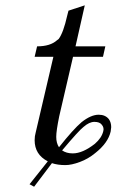

<svg xmlns="http://www.w3.org/2000/svg" viewBox="-20 -604 437 720"><path d="M293 -127.9Q275.4 -114.3 212.9 -40Q229 -28.8 252.9 -28.8Q290 -28.8 335.9 -64.9Q361.3 -86.9 367.2 -111.8Q371.1 -125 361.8 -136.2Q354 -147 334 -147Q314.9 -147 293 -127.9ZM113.8 -106.9 180.2 -391.1H109.9L119.1 -430.2Q168.5 -430.2 193.8 -453.1L200.2 -458Q217.8 -481.9 231.9 -544.9L236.8 -564L297.9 -584L263.2 -430.2H375L366.2 -391.1H253.9L202.1 -168Q190.9 -113.3 190.9 -90.8Q190.9 -67.4 201.2 -51.8Q255.4 -120.1 286.1 -146Q321.3 -173.8 350.1 -173.8Q375 -173.8 388.2 -157.2Q397 -145 397 -127Q397 -122.6 395 -110.8Q385.3 -67.9 336.9 -29.8Q311 -8.3 279.5 3.4Q248 15.1 225.1 15.1Q196.3 15.1 174.8 7.8L107.9 96.2L90.8 86.9L159.2 1Q109.9 -24.4 109.9 -78.1Q109.9 -93.8 113.8 -106.9Z"/></svg>

Font: Linux Libertine G
Style: Italic
Weight: 400
Italic angle: -12°
Designer: Philipp H. Poll
Foundry: Philipp H. Poll
Version: Version 5.1.3